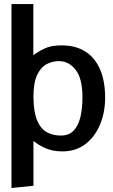

<svg xmlns="http://www.w3.org/2000/svg" viewBox="-20 -735 557 947"><path d="M36.6 192.4V-714.8H144.5V-462.4Q166 -479.5 199 -495.4Q231.9 -511.2 283.7 -511.2Q354 -511.2 401.9 -480.2Q449.7 -449.2 474.1 -391.6Q498.5 -334 498.5 -253.9Q498.5 -180.2 473.1 -119.9Q447.8 -59.6 400.6 -23.9Q353.5 11.7 287.6 11.7Q237.8 11.7 202.1 -4.9Q166.5 -21.5 145 -40V181.2ZM279.8 -66.4Q320.3 -66.4 343.5 -91.1Q366.7 -115.7 376.7 -158.2Q386.7 -200.7 386.7 -254.4Q386.7 -347.7 353.3 -390.4Q319.8 -433.1 272 -433.6Q241.2 -434.1 211.7 -419.4Q182.1 -404.8 163.3 -365.7Q144.5 -326.7 145 -253.4Q146 -180.7 163.6 -139.9Q181.2 -99.1 211.2 -82.8Q241.2 -66.4 279.8 -66.4Z"/></svg>

Font: Pontano Sans
Style: Bold
Weight: 700
Designer: Vernon Adams
Foundry: Vernon Adams
Version: Version 2.001